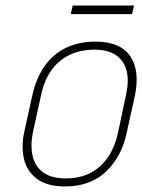

<svg xmlns="http://www.w3.org/2000/svg" viewBox="-20 -662 513 692"><path d="M463 -642H242L235 -611H456ZM437 -185 466 -316Q485 -408 449 -460Q413 -512 324 -512Q264 -512 217.5 -489.5Q171 -467 140.5 -423.5Q110 -380 96 -316L67 -185Q56 -131 67 -87Q78 -43 114.5 -16.5Q151 10 214 10Q306 10 362.5 -44Q419 -98 437 -185ZM434 -319 405 -182Q395 -135 370.5 -97.5Q346 -60 307.5 -39.5Q269 -19 217 -19Q166 -19 136.5 -40Q107 -61 98 -98.5Q89 -136 98 -182L128 -319Q139 -371 164.5 -407.5Q190 -444 229.5 -463.5Q269 -483 321 -483Q367 -483 396 -464.5Q425 -446 435.5 -409.5Q446 -373 434 -319Z"/></svg>

Font: Advent Pro ExtraLight
Style: Italic
Weight: 250
Italic angle: -12°
Version: Version 3.000